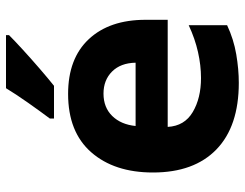

<svg xmlns="http://www.w3.org/2000/svg" viewBox="-108 -698 816 640"><g transform="rotate(-90 300.0 -378.0)"><path d="M344 10Q199 10 122 -64.5Q45 -139 45 -276Q45 -405 112.5 -482Q180 -559 307 -559Q425 -559 489.5 -490Q554 -421 554 -301V-227H197Q200 -171 246.5 -143.5Q293 -116 360 -116Q402 -116 446.5 -126Q491 -136 536 -157V-29Q489 -7 439 1.5Q389 10 344 10ZM411 -334Q410 -384 381.5 -412.5Q353 -441 308 -441Q262 -441 233.5 -412Q205 -383 200 -334ZM225 -620Q249 -652 277.5 -692.5Q306 -733 326 -766H503V-756Q485 -738 455 -710.5Q425 -683 392 -654.5Q359 -626 334 -606H225Z"/></g></svg>

Font: Noto Sans Mono ExtraBold
Style: Regular
Weight: 800
Designer: Monotype Design Team
Foundry: Monotype Imaging Inc.
Version: Version 2.014